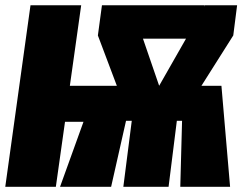

<svg xmlns="http://www.w3.org/2000/svg" viewBox="-29 -716 935 736"><path d="M879.9 -695.8 865.2 -580.1 743.2 -387.2H819.8L853 0H662.1L668.9 -252.9H648.9L617.2 0H443.8L476.1 -252.9H454.1L397 0H201.2L291 -249H220.2L185.1 0H-8.8L87.9 -695.8H282.2L238.8 -387.2H418.9L346.2 -580.1L361.8 -695.8H754.9L752.9 -689.9L755.9 -695.8ZM519 -567.9 581.1 -387.2 684.1 -567.9Z"/></svg>

Font: Fira Sans Compressed Heavy
Style: Italic
Weight: 900
Width: 3
Italic angle: -8°
Designer: Carrois Corporate & Edenspiekermann AG
Foundry: Carrois Corporate GbR & Edenspiekermann AG
Version: Version 4.203;PS 004.203;hotconv 1.0.88;makeotf.lib2.5.64775